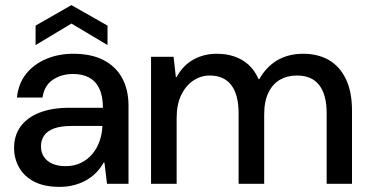

<svg xmlns="http://www.w3.org/2000/svg" viewBox="-20 -718 1435 750"><path d="M213 12Q153 12 113.5 -8.5Q74 -29 54.5 -64Q35 -99 35 -140Q35 -189 60.5 -224Q86 -259 134.5 -278Q183 -297 251 -297H382Q382 -342 368.5 -371Q355 -400 329 -414.5Q303 -429 266 -429Q220 -429 186.5 -406.5Q153 -384 146 -337H46Q52 -392 82 -429.5Q112 -467 160 -487.5Q208 -508 266 -508Q337 -508 385 -483Q433 -458 457.5 -412.5Q482 -367 482 -305V0H398L388 -83H385Q372 -60 354.5 -42.5Q337 -25 315 -13Q293 -1 267.5 5.5Q242 12 213 12ZM236 -69Q270 -69 296.5 -82Q323 -95 341.5 -117.5Q360 -140 369.5 -168Q379 -196 380 -226H261Q217 -226 190.5 -216Q164 -206 152 -188Q140 -170 140 -146Q140 -123 151.5 -105.5Q163 -88 184.5 -78.5Q206 -69 236 -69ZM119 -542V-618L259 -698L400 -618V-542L259 -626Z M570 0V-496H658L667 -417H670Q694 -462 735 -485Q776 -508 827 -508Q865 -508 896.5 -497Q928 -486 951.5 -464.5Q975 -443 990 -409H993Q1020 -457 1063 -482.5Q1106 -508 1165 -508Q1222 -508 1264.5 -483.5Q1307 -459 1331 -409.5Q1355 -360 1355 -286V0H1256V-276Q1256 -348 1227 -385.5Q1198 -423 1140 -423Q1102 -423 1073.5 -406.5Q1045 -390 1028.5 -356Q1012 -322 1012 -271V0H912V-276Q912 -348 883.5 -385.5Q855 -423 799 -423Q765 -423 735.5 -403.5Q706 -384 688 -347Q670 -310 670 -257V0Z"/></svg>

Font: DM Sans 9pt 36pt Medium
Style: Regular
Weight: 500
Version: Version 4.004;gftools[0.9.30]